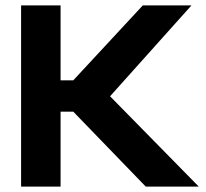

<svg xmlns="http://www.w3.org/2000/svg" viewBox="-20 -690 763 710"><path d="M58 -670V0H204V-277H251L519 0H715L387 -334L688 -670H508L251 -393H204V-670Z"/></svg>

Font: LT Wave Bold
Style: Regular
Weight: 700
Designer: Daniel Lyons
Version: Version 2.5 (Glyphs App)